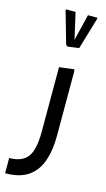

<svg xmlns="http://www.w3.org/2000/svg" viewBox="-127 -669 502 912"><g transform="rotate(15 123.5 -213.5)"><path d="M0 200V125Q62 125 89.5 89.5Q117 54 117 -35V-353L189 -362L192 -354V-35Q192 36 173.5 89Q155 142 113 171Q71 200 0 200ZM130 -458 122 -465 77 -623 79 -627H125L157 -486L152 -487L186 -627H231L233 -623L186 -465Z"/></g></svg>

Font: Fustat
Style: Regular
Weight: 400
Designer: Mohamed Gaber, Khaled Hosny, Laura Garcia Mut
Foundry: Kief Type Foundry, Alif Type Foundry, Hard Type Foundry
Version: Version 1.007